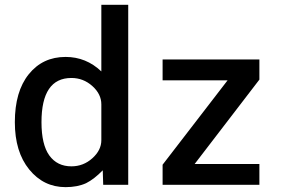

<svg xmlns="http://www.w3.org/2000/svg" viewBox="-20 -771 1176 802"><path d="M42 -260.7Q42 -388.7 100.1 -460.9Q158.2 -533.2 253.9 -533.2Q339.8 -533.2 403.3 -472.7V-751H515.6V1H411.1L409.2 -59.6Q373 -22.5 339.8 -5.9Q303.7 10.7 253.9 10.7Q162.1 10.7 102.1 -63Q42 -136.7 42 -260.7ZM403.3 -335Q403.3 -377.9 365.7 -411.6Q328.1 -445.3 278.3 -445.3Q153.3 -445.3 153.3 -260.7Q153.3 -167 186 -121.6Q218.8 -76.2 278.3 -76.2Q328.1 -76.2 365.7 -109.9Q403.3 -143.6 403.3 -185.5ZM659.2 -522.5H1063.5V-438.5L793 -85.9H1063.5V1H659.2V-83L930.7 -435.5H659.2Z"/></svg>

Font: Gen Shin Gothic Medium
Style: Regular
Weight: 500
Designer: [Source Han Sans]
Ryoko NISHIZUKA  (kana & ideographs); Paul D. Hunt (Latin, Greek & Cyrillic); Wenlong ZHANG  (bopomofo
Version: Version 1.002.20150607